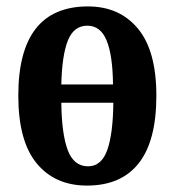

<svg xmlns="http://www.w3.org/2000/svg" viewBox="-20 -568 544 598"><path d="M251 10Q151 10 94 -59.5Q37 -129 37 -270Q37 -548 254 -548Q352 -548 409.5 -479Q467 -410 467 -270Q467 -129 412 -59.5Q357 10 251 10ZM332 -305Q331 -396 312 -442Q293 -488 252 -488Q210 -488 191.5 -442Q173 -396 171 -305ZM254 -50Q296 -50 314 -100.5Q332 -151 333 -248H171Q172 -151 191 -100.5Q210 -50 254 -50Z"/></svg>

Font: Noto Serif ExtraCondensed
Style: Bold
Weight: 700
Width: 2
Designer: Monotype Design Team
Foundry: Monotype Imaging Inc.
Version: Version 2.014; ttfautohint (v1.8.4.7-5d5b)